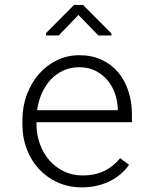

<svg xmlns="http://www.w3.org/2000/svg" viewBox="-20 -767 640 796"><path d="M441.9 -628.4V-620.1H387.7L305.2 -705.1L223.6 -620.1H170.9V-629.9L287.1 -746.6H324.2ZM319.8 9.8Q264.6 9.8 219.2 -10.7Q173.8 -31.2 141.4 -66.4Q108.9 -101.6 91.1 -148.7Q73.2 -195.8 72.8 -249V-270Q73.2 -326.7 91.6 -375.5Q109.9 -424.3 141.6 -460.4Q173.3 -496.6 216.3 -517.3Q259.3 -538.1 308.6 -538.1Q361.3 -538.1 401.9 -519Q442.4 -500 470 -467Q497.6 -434.1 512 -390.1Q526.4 -346.2 526.9 -295.9V-260.3H131.3V-249Q131.8 -207.5 145.5 -169.7Q159.2 -131.8 184.1 -103Q209 -74.2 244.1 -56.9Q279.3 -39.6 322.3 -39.6Q371.1 -39.1 410.6 -57.6Q450.2 -76.2 478 -111.3L515.1 -83.5Q500.5 -63 480.5 -45.7Q460.4 -28.3 435.8 -16.1Q411.1 -3.9 381.8 2.9Q352.5 9.8 319.8 9.8ZM308.6 -488.3Q272.9 -488.3 243.2 -474.9Q213.4 -461.4 190.9 -437.5Q168.5 -413.6 153.8 -381.1Q139.2 -348.6 133.8 -310.1H468.3V-316.4Q467.3 -349.1 456.3 -380.1Q445.3 -411.1 425 -435.1Q404.8 -459 375.5 -473.6Q346.2 -488.3 308.6 -488.3Z"/></svg>

Font: TypoPRO Roboto Mono
Style: Regular
Weight: 300
Designer: Google
Version: Version 2.000986; 2015; ttfautohint (v1.3)